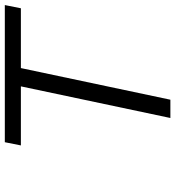

<svg xmlns="http://www.w3.org/2000/svg" viewBox="14 -724 710 777"><g transform="rotate(-90 368.5 -335.0)"><path d="M737 -670H182L169 -605H408L280 0H354L482 -605H724Z"/></g></svg>

Font: LT Wave Text Light Italic
Style: Regular
Weight: 300
Designer: Daniel Lyons
Version: Version 2.5 (Glyphs App)